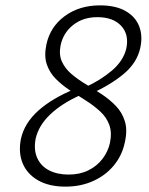

<svg xmlns="http://www.w3.org/2000/svg" viewBox="-20 -687 557 716"><path d="M224 9Q163 9 122 -14.5Q81 -38 64.5 -78Q48 -118 58 -169Q71 -228 123 -274.5Q175 -321 259 -355L279 -332Q210 -301 167 -260Q124 -219 113 -170Q105 -128 119 -97.5Q133 -67 163.5 -51.5Q194 -36 236 -36Q278 -36 310 -52Q342 -68 362.5 -95Q383 -122 390 -154Q398 -193 387.5 -221.5Q377 -250 353 -272Q329 -294 299.5 -312.5Q270 -331 241 -350Q212 -369 188.5 -392.5Q165 -416 154.5 -447Q144 -478 153 -521Q167 -587 221.5 -627Q276 -667 353 -667Q411 -667 448 -646Q485 -625 499 -589Q513 -553 503 -508Q491 -453 441.5 -411.5Q392 -370 318 -337L296 -361Q354 -387 397 -423.5Q440 -460 451 -506Q462 -558 432 -590.5Q402 -623 343 -623Q290 -623 253 -594Q216 -565 206 -518Q199 -483 211 -457Q223 -431 246.5 -411Q270 -391 300 -373Q330 -355 359.5 -335.5Q389 -316 412.5 -291.5Q436 -267 446 -233.5Q456 -200 445 -154Q435 -107 404.5 -70Q374 -33 327.5 -12Q281 9 224 9Z"/></svg>

Font: Ysabeau Office Light
Style: Italic
Weight: 300
Italic angle: -12°
Designer: Christian Thalmann (Catharsis Fonts)
Version: Version 2.001;gftools[0.9.30]; featfreeze: tnum,lnum,ss02